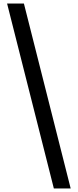

<svg xmlns="http://www.w3.org/2000/svg" viewBox="-20 -820 439 1084"><path d="M284 244 20 -800H115L379 244Z"/></svg>

Font: Noto Sans Tamil SemiCondensed Medium
Style: Regular
Weight: 500
Width: 4
Designer: Jelle Bosma - Monotype Design Team
Foundry: Monotype Imaging Inc.
Version: Version 2.004; ttfautohint (v1.8.4.7-5d5b)